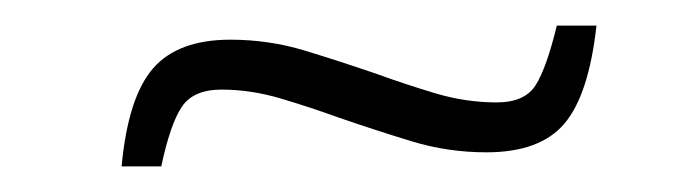

<svg xmlns="http://www.w3.org/2000/svg" viewBox="-20 -377 538 150"><path d="M75 -247Q80 -301 99.5 -323.5Q119 -346 160 -346Q190 -346 218 -337.5Q246 -329 275 -319Q297 -311 320.5 -304Q344 -297 368 -297Q390 -297 398.5 -310.5Q407 -324 415 -357H446Q440 -303 421 -280.5Q402 -258 360 -258Q330 -258 302 -266.5Q274 -275 245 -285Q223 -293 199.5 -300Q176 -307 153 -307Q131 -307 122 -293.5Q113 -280 106 -247Z"/></svg>

Font: Saira ExtraLight
Style: Italic
Weight: 200
Italic angle: -12°
Designer: Hector Gatti with collaboration of the Omnibus-Type team
Foundry: Omnibus-Type
Version: Version 1.100; ttfautohint (v1.8.3)